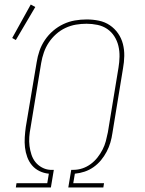

<svg xmlns="http://www.w3.org/2000/svg" viewBox="-20 -829 640 849"><path d="M50 0 53 -19H189L196 -61Q174 -63 154.5 -72.5Q135 -82 121.5 -98Q108 -114 100.5 -134.5Q93 -155 90.5 -177Q88 -199 89.5 -222Q91 -245 94 -267L142 -553Q146 -579 154.5 -604Q163 -629 178.5 -652Q194 -675 215 -693Q236 -711 260.5 -722.5Q285 -734 311 -738.5Q337 -743 363 -743Q363 -743 363.5 -743Q364 -743 364 -743Q391 -743 417.5 -737.5Q444 -732 465.5 -717.5Q487 -703 502 -681.5Q517 -660 523.5 -634.5Q530 -609 529.5 -581.5Q529 -554 524 -527L477 -240Q474 -219 468 -198.5Q462 -178 451.5 -158Q441 -138 426.5 -120.5Q412 -103 393.5 -90Q375 -77 354 -70Q333 -63 311 -61L304 -19H440L437 0H282L295 -78H305Q325 -78 344.5 -84.5Q364 -91 381 -103.5Q398 -116 411 -132.5Q424 -149 433.5 -167.5Q443 -186 448 -205Q453 -224 457 -244L504 -530Q508 -554 508.5 -578.5Q509 -603 503.5 -626Q498 -649 485.5 -668.5Q473 -688 454 -701Q435 -714 411 -719Q387 -724 363 -724Q339 -724 315.5 -720Q292 -716 269.5 -705.5Q247 -695 228 -678Q209 -661 195.5 -640.5Q182 -620 174 -597Q166 -574 162 -550L115 -264Q111 -244 109.5 -223.5Q108 -203 110.5 -183.5Q113 -164 119 -145.5Q125 -127 136.5 -112.5Q148 -98 165.5 -88.5Q183 -79 202 -78H218L205 0ZM50 -652 34 -661 116 -809 136 -798Z"/></svg>

Font: Iosevka Slab Thin Extended
Style: Italic
Weight: 100
Width: 7
Italic angle: -9°
Monospace: yes
Designer: Belleve Invis
Foundry: Belleve Invis
Version: Version 11.1.0; ttfautohint (v1.8.3)